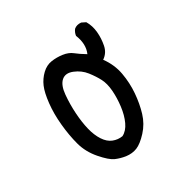

<svg xmlns="http://www.w3.org/2000/svg" viewBox="-140 -703 780 811"><g transform="rotate(-30 250.0 -297.5)"><path d="M246.1 -5.9Q220.7 -9.8 198.2 -19.5Q175.8 -29.3 141.6 -68.8Q107.4 -108.4 94.7 -155.3Q82 -202.1 76.7 -257.8Q71.3 -313.5 76.7 -362.3Q82 -411.1 93.8 -438.5Q105.5 -465.8 127 -486.3Q148.4 -506.8 174.8 -510.7Q201.2 -514.6 228.5 -510.7Q255.9 -506.8 273.4 -492.7Q291 -478.5 320.3 -460.9Q337.9 -501 317.4 -551.8Q319.3 -567.4 329.1 -580.1Q342.8 -591.8 364.3 -589.8L383.8 -580.1Q399.4 -553.7 402.3 -521.5Q405.3 -489.3 398.9 -457Q392.6 -424.8 366.2 -407.2Q397.5 -364.3 406.2 -315.4Q415 -266.6 411.1 -217.8Q407.2 -168.9 394.5 -127Q381.8 -85 352.5 -53.2Q323.2 -21.5 299.3 -11.7Q275.4 -2 246.1 -5.9ZM275.4 -86.9Q298.8 -98.6 313 -128.9Q327.1 -159.2 332 -199.2Q336.9 -239.3 334 -275.4Q331.1 -311.5 318.4 -335.9Q305.7 -360.4 285.2 -386.7Q264.6 -413.1 231.9 -426.3Q199.2 -439.5 178.7 -421.4Q158.2 -403.3 154.3 -358.4Q150.4 -313.5 153.3 -268.6Q156.2 -223.6 165 -187.5Q173.8 -151.4 190.4 -126Q207 -100.6 229.5 -91.8Q252 -83 275.4 -86.9Z"/></g></svg>

Font: JasonHandwriting1
Style: Regular
Weight: 400
Version: Version 1.48.20